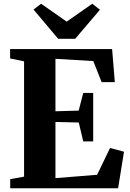

<svg xmlns="http://www.w3.org/2000/svg" viewBox="-20 -1005 693 1025"><path d="M108.5 -62V-677.5L34 -693V-743H578.5L593 -566.5H522.5L478 -679L276 -691V-411L400 -414.5L424.5 -509H477.5V-250H424.5L400.5 -351L276 -354V-54L498.5 -72L567.5 -215L642 -195L610.5 0H34.5V-48.5ZM290.5 -798 159 -954 199.5 -985 336 -889.5 472.5 -985 513.5 -953 381.5 -798Z"/></svg>

Font: Merriweather 60pt ExtraBold
Style: Regular
Weight: 800
Version: Version 2.100